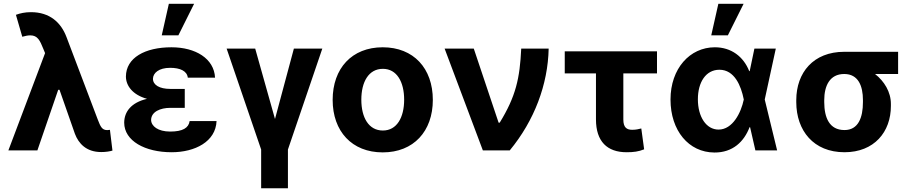

<svg xmlns="http://www.w3.org/2000/svg" viewBox="-20 -806 4896 1029"><path d="M180.4 0 291.9 -324.6H299L381.4 -89.1C400.9 -37.6 441.8 8.9 522.4 8.9C545.5 9.2 570.7 5 582.7 1.1L569.2 -110.1C561.1 -109.4 559.7 -108.7 554.7 -108.7C526.6 -108.7 518.5 -127.5 503.6 -166.2L336.3 -607.6C307.2 -684.7 247.5 -740.8 146 -740.8C114.3 -740.8 88.4 -735.1 65.3 -726.6L99.4 -609C116.5 -614 130.7 -616.5 142.4 -616.5C181.8 -616.5 194.2 -588.8 212.4 -543.7L221.6 -521.3L24.9 0Z M645.6 -148.4C646 -51.1 756.7 9.9 899.9 9.9C1025.2 9.9 1136.4 -47.2 1140.6 -157.3H996.4C991.1 -120.4 959.5 -100.9 892 -100.9C826.3 -100.9 790.5 -130 789.8 -163C790.5 -207.4 839.5 -228 892.8 -228H970.2V-329.5H892.8C834.2 -329.5 800.1 -350.9 799.7 -383.5C800.1 -414.8 831.3 -442.5 891.7 -442.5C945.3 -442.5 982.2 -425.8 986.5 -389.9H1132.5C1127.5 -492.2 1027.7 -552.6 899.1 -552.6C757.1 -552.6 655.2 -496.4 654.8 -395.6C655.2 -345.9 691.4 -297.6 767.8 -276.3C683.2 -256.4 646 -207.4 645.6 -148.4ZM846.9 -616.8H936.1L1020.2 -785.5H884.9Z M1379.6 -4.6V203.1H1523.1V-4.6L1707.4 -545.5H1555L1453.8 -168.3L1347.7 -545.5H1194.6Z M1762.8 -270.6C1762.8 -102.6 1865.8 10.7 2031.2 10.7C2196.7 10.7 2299.7 -102.6 2299.7 -270.6C2299.7 -439.6 2196.7 -552.6 2031.2 -552.6C1865.8 -552.6 1762.8 -439.6 1762.8 -270.6ZM1916.5 -271.7C1916.5 -366.8 1955.6 -437.1 2032 -437.1C2106.9 -437.1 2146 -366.8 2146 -271.7C2146 -176.5 2106.9 -106.5 2032 -106.5C1955.6 -106.5 1916.5 -176.5 1916.5 -271.7Z M2362.9 -545.5 2567.8 0H2712C2844.1 -160.2 2916.5 -353 2920.5 -545.5H2773.4C2766 -386.4 2744.7 -289.4 2658 -148.4H2652.3L2519.2 -545.5Z M3006.7 -530.9V-412.6H3174V-166.2C3174 -47.6 3234.4 9.9 3338.1 9.9C3376.1 9.9 3402 6.4 3432.2 -5.7L3416.9 -117.5C3401.3 -114 3389.9 -110.4 3367.9 -110.4C3339.1 -110.4 3320.7 -122.5 3320.7 -165.5V-412.6H3501.1V-530.9Z M3808.6 11.4C3907.3 12.1 3967.7 -46.9 3997.2 -124.3H4000L4028.4 0H4144.9L4078.5 -272.7L4137.8 -545.5H4023.1L3997.9 -424.7H3995.4C3964.8 -502.5 3899.1 -552.6 3811.1 -552.6C3677.2 -552.6 3573.5 -438.6 3573.5 -272.7C3573.5 -105.8 3671.2 10.7 3808.6 11.4ZM3835.6 -432.2C3916.5 -432.2 3951.7 -345.9 3965.9 -274.1L3966.3 -272.7L3965.9 -271.3C3951.7 -202.8 3907 -111.5 3831 -111.5C3764.9 -111.5 3720.2 -180 3720.2 -273.8C3720.2 -366.1 3763.5 -432.2 3835.6 -432.2ZM3881 -616.8 3965.2 -785.5H3829.9L3791.9 -616.8Z M4247.5 -258.5C4247.9 -105.8 4340.2 9.9 4506 9.9C4664.8 9.9 4755 -98.7 4754.6 -238.6V-248.6C4755 -313.2 4718.4 -371.4 4669.7 -409.4H4793.3V-528.4H4504.6C4339.1 -528.4 4247.9 -416.9 4247.5 -269.9ZM4397.4 -269.9C4397.7 -345.2 4426.1 -409.4 4504.6 -409.4C4579.9 -409.4 4604.8 -345.2 4604.8 -269.9V-258.5C4604.8 -175.8 4579.9 -109 4506 -109C4424.4 -109 4397.7 -175.8 4397.4 -258.5Z"/></svg>

Font: Inter-Hewn
Style: Bold
Weight: 700
Designer: Rasmus Andersson
Foundry: rsms
Version: Version 3.012;git-f93a4a705